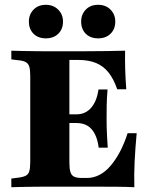

<svg xmlns="http://www.w3.org/2000/svg" viewBox="-20 -783 635 803"><path d="M176.6 -2.4Q152.4 -2.4 125 -2Q97.6 -1.6 71.8 -1.2Q46 -0.8 27.4 0V-36.3L52.4 -39.5Q75 -41.9 86.7 -47.6Q98.4 -53.2 102.4 -66.5Q106.5 -79.8 106.5 -105.6V-465.3Q106.5 -491.1 102.4 -504.4Q98.4 -517.7 86.7 -523.8Q75 -529.8 52.4 -531.5L27.4 -534.7V-571Q46 -570.2 71.8 -569.8Q97.6 -569.4 125 -569Q152.4 -568.5 176.6 -568.5H188.7H312.9Q380.6 -568.5 426.2 -569.4Q471.8 -570.2 503.2 -571Q502.4 -534.7 503.6 -494Q504.8 -453.2 508.1 -409.7H470.2Q455.6 -452.4 434.3 -479.4Q412.9 -506.5 381.9 -519.4Q350.8 -532.3 307.3 -532.3H270.2V-102.4Q270.2 -77.4 274.6 -63.3Q279 -49.2 290.3 -44Q301.6 -38.7 321.8 -38.7H343.5Q371 -38.7 396 -51.6Q421 -64.5 442.3 -89.5Q463.7 -114.5 481.9 -148.8Q500 -183.1 513.7 -225.8H551.6Q546 -165.3 543.1 -108.9Q540.3 -52.4 541.9 0Q510.5 -1.6 464.9 -2Q419.4 -2.4 350.8 -2.4H188.7ZM232.3 -268.5V-304.8H386.3V-268.5ZM392.7 -165.3Q388.7 -199.2 376.6 -222.6Q364.5 -246 345.6 -257.3Q326.6 -268.5 300 -268.5V-304.8Q337.1 -304.8 360.9 -331.9Q384.7 -358.9 391.9 -408.9H429.8Q426.6 -369.4 426.2 -343.1Q425.8 -316.9 425.8 -287.1Q425.8 -267.7 426.2 -250Q426.6 -232.3 427.8 -212.1Q429 -191.9 430.6 -165.3ZM171.8 -622.6Q139.5 -622.6 120.2 -641.9Q100.8 -661.3 100.8 -692.7Q100.8 -722.6 120.2 -742.7Q139.5 -762.9 171.8 -762.9Q203.2 -762.9 223.4 -742.7Q243.5 -722.6 243.5 -692.7Q243.5 -661.3 223.8 -641.9Q204 -622.6 171.8 -622.6ZM390.3 -622.6Q358.1 -622.6 338.7 -641.9Q319.4 -661.3 319.4 -692.7Q319.4 -722.6 338.7 -742.7Q358.1 -762.9 390.3 -762.9Q422.6 -762.9 442.3 -742.7Q462.1 -722.6 462.1 -692.7Q462.1 -661.3 442.3 -641.9Q422.6 -622.6 390.3 -622.6Z"/></svg>

Font: Playfair 9pt Black
Style: Regular
Weight: 900
Designer: Claus Eggers Sørensen
Foundry: Claus Eggers Sørensen
Version: Version 2.203